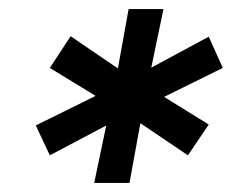

<svg xmlns="http://www.w3.org/2000/svg" viewBox="-20 -762 512 424"><path d="M472 -612 320 -537 323 -560 441 -487 395 -419 281 -496 292 -501 266 -358H188L218 -501L232 -494L90 -419L59 -485L211 -560L208 -540L90 -612L136 -682L249 -605L238 -598L264 -742H341L311 -598L300 -605L441 -681Z"/></svg>

Font: MOST Montserrat SemiBold
Style: Italic
Weight: 600
Italic angle: -11.3°
Designer: Julieta Ulanovsky
Foundry: Julieta Ulanovsky
Version: Version 8.000;March 11, 2024;FontCreator 15.0.0.2926 64-bit